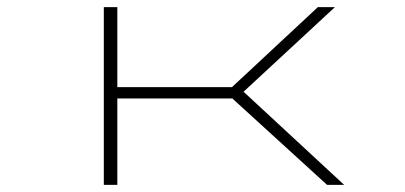

<svg xmlns="http://www.w3.org/2000/svg" viewBox="-20 -520 1140 540"><path d="M272 0V-500H310V-275H632.5L874 -500H922L665 -262L948 0H900L633.5 -243H310V0Z"/></svg>

Font: Trispace Expanded Thin
Style: Regular
Weight: 100
Width: 7
Designer: Tyler Finck
Foundry: Etcetera Type Company
Version: Version 1.210; ttfautohint (v1.8.3)